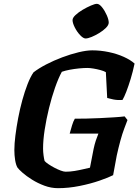

<svg xmlns="http://www.w3.org/2000/svg" viewBox="-20 -983 729 1003"><path d="M283 0Q247 0 212 -13Q177 -26 147.5 -44.5Q118 -63 98 -80.5Q78 -98 71 -108Q63 -122 59 -147Q55 -172 55 -199Q55 -232 60.5 -275.5Q66 -319 75 -366.5Q84 -414 96.5 -459.5Q109 -505 124 -543.5Q139 -582 155 -605Q182 -626 221.5 -646.5Q261 -667 305 -683.5Q349 -700 390.5 -710Q432 -720 462 -720Q505 -720 548 -711Q591 -702 626.5 -686Q662 -670 683 -651Q674 -608 662.5 -570.5Q651 -533 640 -504.5Q629 -476 620 -461Q594 -459 572 -463.5Q550 -468 540 -471L533 -606Q523 -612 504.5 -617Q486 -622 467.5 -625Q449 -628 436 -628Q417 -628 392 -625.5Q367 -623 343.5 -618.5Q320 -614 303 -608Q285 -575 267.5 -525Q250 -475 236 -418Q222 -361 213.5 -306Q205 -251 205 -207Q205 -190 207.5 -171.5Q210 -153 213 -142Q219 -135 233 -125.5Q247 -116 264 -107Q281 -98 297 -92Q313 -86 323 -86Q346 -86 370 -90Q394 -94 415 -99Q436 -104 450 -107L469 -205Q474 -229 480.5 -248.5Q487 -268 494 -285H344Q350 -307 356.5 -328.5Q363 -350 371 -363Q395 -363 429.5 -363.5Q464 -364 502 -366Q540 -368 574 -370Q608 -372 631 -375L646 -356Q640 -340 629.5 -312.5Q619 -285 609 -248.5Q599 -212 590 -171L571 -68Q548 -56 500.5 -39.5Q453 -23 395.5 -11.5Q338 0 283 0ZM427 -782Q415 -782 398.5 -799.5Q382 -817 370.5 -840Q359 -863 359 -878Q359 -890 374.5 -904.5Q390 -919 412 -932Q434 -945 455 -954Q476 -963 486 -963Q499 -963 513.5 -944.5Q528 -926 538 -903Q548 -880 548 -865Q548 -852 533.5 -837.5Q519 -823 498.5 -810.5Q478 -798 458.5 -790Q439 -782 427 -782Z"/></svg>

Font: Texturina Medium 12pt ExtraBold
Style: Italic
Weight: 800
Italic angle: -11°
Version: Version 1.002